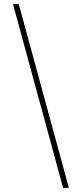

<svg xmlns="http://www.w3.org/2000/svg" viewBox="-20 -768 362 931"><path d="M43 -748H71L314 143H286Z"/></svg>

Font: IBM Plex Serif ExtLt
Style: Regular
Weight: 200
Designer: Mike Abbink, Paul van der Laan, Pieter van Rosmalen
Foundry: Bold Monday
Version: Version 3.001